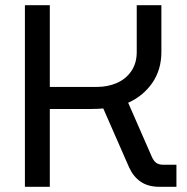

<svg xmlns="http://www.w3.org/2000/svg" viewBox="-20 -720 719 740"><path d="M76 0V-700H172V-385H354Q396 -385 431 -400.5Q466 -416 486.5 -446.5Q507 -477 507 -519V-700H602V-520Q602 -451 567 -400.5Q532 -350 474 -324L565 -116Q572 -100 582 -92.5Q592 -85 610 -85H660V0H595Q551 0 522.5 -19.5Q494 -39 478 -74L378 -302Q366 -301 355 -300.5Q344 -300 331 -300H172V0Z"/></svg>

Font: MuseoModerno Thin
Style: Regular
Weight: 400
Version: Version 1.003